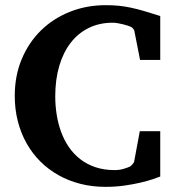

<svg xmlns="http://www.w3.org/2000/svg" viewBox="-20 -707 676 743"><path d="M600.1 -23.9Q590.8 -20 571 -13.4Q551.3 -6.8 523.4 -0.2Q495.6 6.3 461.2 11.2Q426.8 16.1 388.2 16.1Q336.9 16.1 291 4.4Q245.1 -7.3 206.1 -29.3Q167 -51.3 135.7 -82.5Q104.5 -113.8 82.5 -153.1Q60.5 -192.4 48.8 -238.5Q37.1 -284.7 37.1 -335.9Q37.1 -414.1 64.2 -478.5Q91.3 -543 138.7 -589.4Q186 -635.7 250.5 -661.4Q314.9 -687 389.2 -687Q417.5 -687 440.9 -684.6Q464.4 -682.1 488 -677Q511.7 -671.9 538.3 -664.1Q564.9 -656.2 600.1 -645V-475.1H522L500 -586.9Q500 -589.4 496.1 -595Q492.2 -600.6 486.8 -603Q482.9 -605 474.9 -607.7Q466.8 -610.4 456.8 -612.8Q446.8 -615.2 436 -617.2Q425.3 -619.1 416 -619.1Q364.7 -619.1 323.5 -598.9Q282.2 -578.6 253.4 -541.3Q224.6 -503.9 209.2 -451.4Q193.8 -398.9 193.8 -334Q193.8 -298.8 199.2 -264.2Q204.6 -229.5 216.1 -197.8Q227.5 -166 245.8 -138.9Q264.2 -111.8 289.6 -91.8Q314.9 -71.8 348.4 -60.3Q381.8 -48.8 423.8 -48.8Q442.4 -48.8 458 -53.5Q473.6 -58.1 481.9 -62Q485.8 -63.5 491.7 -70.1Q497.6 -76.7 499 -81.1L521 -199.2H600.1Z"/></svg>

Font: Charis SIL Eur
Style: Bold
Weight: 700
Foundry: SIL International
Version: Version 5.000